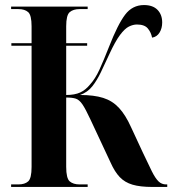

<svg xmlns="http://www.w3.org/2000/svg" viewBox="-20 -740 686 760"><path d="M24 0V-10H53Q78 -10 91.5 -22Q105 -34 105 -79V-559H25V-569H105V-636Q105 -680 91.5 -692Q78 -704 53 -704H24V-714H327V-704H295Q270 -704 256 -692Q242 -680 242 -636V-569H325V-559H242V-364Q276 -364 297.5 -374Q319 -384 336 -405Q357 -428 373.5 -464Q390 -500 412 -556Q446 -643 475 -681.5Q504 -720 550 -720Q585 -720 603.5 -701Q622 -682 622 -651Q622 -628 611.5 -611Q601 -594 582 -591Q578 -612 565 -627.5Q552 -643 522 -643Q507 -643 490.5 -635Q474 -627 455 -601.5Q436 -576 413 -526Q395 -487 379.5 -454.5Q364 -422 345.5 -398.5Q327 -375 297 -364Q352 -364 388.5 -352.5Q425 -341 451 -313Q477 -285 499 -236L545 -137Q567 -90 581 -62Q595 -34 607.5 -22Q620 -10 637 -10H642V0H583Q535 0 504.5 -9Q474 -18 454 -39Q434 -60 418 -96L338 -267Q319 -308 306.5 -326.5Q294 -345 280 -349.5Q266 -354 242 -354V-80Q242 -34 256 -22Q270 -10 295 -10H327V0Z"/></svg>

Font: Noto Serif Display Condensed
Style: Bold
Weight: 700
Width: 3
Designer: Monotype Design Team
Foundry: Monotype Imaging Inc.
Version: Version 2.009